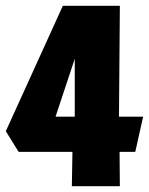

<svg xmlns="http://www.w3.org/2000/svg" viewBox="-20 -640 512 660"><path d="M227 0 229 -118H44L0 -189L196 -620H392L389 -239H472L445 -118H391L392 0ZM171 -239H237V-438Z"/></svg>

Font: Smooch Sans Black
Style: Regular
Weight: 900
Designer: Robert E. Leuschke
Foundry: Robert E. Leuschke
Version: Version 1.010; ttfautohint (v1.8.3)